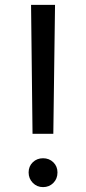

<svg xmlns="http://www.w3.org/2000/svg" viewBox="-20 -765 352 785"><path d="M107 -745H205L198 -218H113ZM156 -118Q181 -118 198 -101.5Q215 -85 215 -60Q215 -34 198 -17Q181 0 156 0Q131 0 114 -17.5Q97 -35 97 -60Q97 -85 114 -101.5Q131 -118 156 -118Z"/></svg>

Font: Eudoxus Sans Medium
Style: Regular
Weight: 500
Designer: Stijn de Vries
Foundry: tokotype
Version: Version 2.005